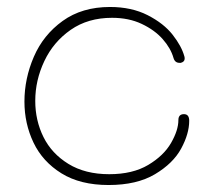

<svg xmlns="http://www.w3.org/2000/svg" viewBox="-20 -532 612 550"><path d="M50 -241Q50 -307 77 -369.5Q104 -432 159.5 -472Q215 -512 295 -512Q357 -512 403 -488.5Q449 -465 474.5 -432.5Q500 -400 508 -371Q509 -369 509 -364Q509 -355 498 -352H494Q481 -352 477 -366Q469 -394 446 -420Q423 -446 386 -463.5Q349 -481 301 -481Q232 -481 182.5 -446.5Q133 -412 107 -357Q81 -302 81 -243Q81 -187 104.5 -139.5Q128 -92 176 -62.5Q224 -33 293 -33Q360 -33 404.5 -59.5Q449 -86 470 -122.5Q491 -159 491 -188Q491 -205 507 -205Q522 -205 522 -186Q522 -149 499 -106.5Q476 -64 424 -33Q372 -2 291 -2Q210 -2 156 -35.5Q102 -69 76 -123.5Q50 -178 50 -241Z"/></svg>

Font: Mali ExtraLight
Style: Regular
Weight: 275
Version: Version 1.000; ttfautohint (v1.6)